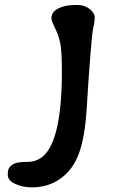

<svg xmlns="http://www.w3.org/2000/svg" viewBox="-20 -707 466 791"><path d="M155.3 -61.5Q234.9 -127.4 234.9 -411.6Q234.9 -495.1 228.5 -527.8Q222.2 -560.5 207 -590.8Q191.9 -621.1 191.9 -631.3Q191.9 -658.2 220.5 -672.4Q249 -686.5 289.6 -686.5H300.3Q327.6 -686.5 348.9 -670.2Q370.1 -653.8 370.1 -635.7V-628.9Q370.1 -619.6 364.3 -592.8Q355 -549.3 336.9 -255.4Q329.6 -140.6 304.9 -74.2Q280.3 -7.8 229.5 28.6Q178.7 64.9 111.3 64.9Q72.3 64.9 42.2 50.5Q12.2 36.1 12.2 14.2V5.4Q12.2 -20.5 39.6 -33.2Q54.2 -40 91.8 -40Q129.4 -40 155.3 -61.5Z"/></svg>

Font: Averia Gruesa Libre
Style: Regular
Weight: 500
Italic angle: -1.70001°
Version: Version 1.001